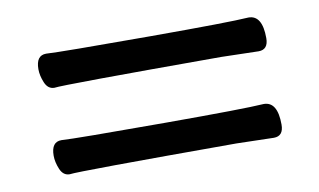

<svg xmlns="http://www.w3.org/2000/svg" viewBox="-42 -455 683 411"><g transform="rotate(-10 300.0 -250.0)"><path d="M81 -118Q67 -118 60.5 -133.5Q54 -149 54 -163Q54 -193 76 -193Q106 -191 302 -191Q474 -191 516 -194Q546 -194 546 -144Q546 -119 525 -119L444 -121Q99 -121 81 -118ZM81 -306Q67 -306 60.5 -321.5Q54 -337 54 -351Q54 -381 76 -381Q106 -379 302 -379Q474 -379 516 -382Q546 -382 546 -332Q546 -307 525 -307L444 -309Q99 -309 81 -306Z"/></g></svg>

Font: linja waso lili
Style: Bold
Weight: 400
Designer: Fontworks Inc.
Version: Version 1.000;August 6, 2022;FontCreator 14.0.0.2814 64-bit